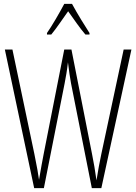

<svg xmlns="http://www.w3.org/2000/svg" viewBox="-20 -969 702 989"><path d="M351 -949H311C288 -905 246 -833 222 -799V-791H244C270 -822 305 -875 331 -911C359 -872 392 -823 420 -791H441V-799C425 -823 376 -902 351 -949ZM657 -714H617L502 -176C493 -134 485 -90 477 -40C469 -95 464 -127 454 -176L348 -714H311L205 -176C200 -151 189 -91 181 -43C178 -67 170 -113 157 -176L44 -714H5L156 0H206L313 -540C320 -578 325 -603 330 -648C336 -598 340 -573 346 -539L453 0H502Z"/></svg>

Font: Noto Sans Georgian ExtraCondensed ExtraLight
Style: Regular
Weight: 200
Width: 2
Designer: Monotype Design Team, Akaki Razmadze
Foundry: Google LLC
Version: Version 2.005